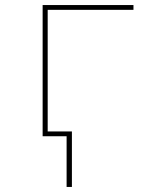

<svg xmlns="http://www.w3.org/2000/svg" viewBox="-20 -540 640 761"><path d="M244 201V0H149V-520H509V-501H169V-19H265V201Z"/></svg>

Font: Iosevka SS04 Thin Extended
Style: Regular
Weight: 100
Width: 7
Monospace: yes
Designer: Belleve Invis
Foundry: Belleve Invis
Version: Version 19.0.0; ttfautohint (v1.8.4)